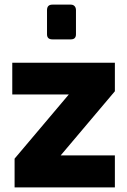

<svg xmlns="http://www.w3.org/2000/svg" viewBox="-20 -809 549 829"><path d="M43 0V-124L277 -401H33V-538H476V-415L242 -138H476V0ZM206 -639Q183 -639 183 -661V-765Q183 -789 206 -789H286Q296 -789 302 -782.5Q308 -776 308 -765V-661Q308 -639 286 -639Z"/></svg>

Font: Exo Thin ExtraBold
Style: Regular
Weight: 800
Version: Version 2.000